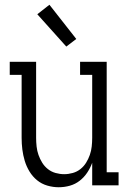

<svg xmlns="http://www.w3.org/2000/svg" viewBox="-20 -780 540 808"><path d="M227 8Q203 8 179 1Q155 -6 136 -21.5Q117 -37 104 -58.5Q91 -80 84 -103.5Q77 -127 74 -151Q71 -175 71 -200V-465H21V-520H132V-200Q132 -182 134 -163.5Q136 -145 142 -128Q148 -111 157.5 -95.5Q167 -80 181.5 -68.5Q196 -57 214 -52Q232 -47 250 -47Q268 -47 286 -52Q304 -57 318.5 -68.5Q333 -80 342.5 -95.5Q352 -111 358 -128Q364 -145 366 -163.5Q368 -182 368 -200V-465H317V-520H429V-55H479V0H368V-95Q360 -73 347 -53.5Q334 -34 315.5 -19.5Q297 -5 274 1.5Q251 8 227 8ZM259 -584 137 -720 188 -760 301 -616Z"/></svg>

Font: Iosevka Curly Slab Light
Style: Regular
Weight: 300
Monospace: yes
Designer: Belleve Invis
Foundry: Belleve Invis
Version: Version 22.1.2; ttfautohint (v1.8.4)